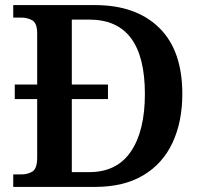

<svg xmlns="http://www.w3.org/2000/svg" viewBox="-20 -734 792 754"><path d="M32 0V-49H63Q89 -49 107.5 -60.5Q126 -72 126 -116V-345H38V-402H126V-602Q126 -643 107 -654Q88 -665 63 -665H32V-714H353Q514 -714 605 -625Q696 -536 696 -365Q696 -256 657.5 -173.5Q619 -91 542.5 -45.5Q466 0 353 0ZM330 -58Q439 -58 494 -139Q549 -220 549 -365Q549 -657 331 -657H262V-402H404V-345H262V-58Z"/></svg>

Font: Noto Serif Toto SemiBold
Style: Regular
Weight: 600
Designer: Monotype Design Team
Foundry: Monotype Imaging Inc.
Version: Version 2.001; ttfautohint (v1.8.4.7-5d5b)